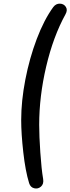

<svg xmlns="http://www.w3.org/2000/svg" viewBox="-20 -867 392 1071"><path d="M98.2 -197.3Q98.2 -303.4 121.3 -422.8Q144.4 -542.1 184.9 -649.3Q225.5 -756.5 277.1 -827.5Q292 -847.2 314 -846.6Q336 -846 347.2 -828.7Q358.5 -811.3 345.5 -787.7Q276.9 -663 237.7 -496.2Q198.6 -329.3 198.6 -170.9Q198.6 -108.8 204.9 -16.7Q211.1 75.4 220.6 131.2Q225.1 159.2 208.7 173.7Q192.2 188.3 170.9 183.2Q149.7 178.1 142.3 154.3Q121.6 86.6 109.9 -17.5Q98.2 -121.5 98.2 -197.3Z"/></svg>

Font: SN Pro Thin
Style: Italic
Weight: 200
Italic angle: -9°
Designer: Tobias Whetton
Foundry: Supernotes
Version: Version 1.003;Glyphs 3.3 (3324)